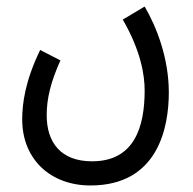

<svg xmlns="http://www.w3.org/2000/svg" viewBox="-20 -338 592 588"><path d="M48 28C48 149 134 230 257 230C465 230 497 51 497 -55C497 -159 460 -255 423 -318L356 -278C412 -181 423 -107 423 -61C423 50 392 156 262 156C166 156 123 98 123 15C123 -38 136 -88 165 -153L103 -185C57 -90 48 -21 48 28Z"/></svg>

Font: Noto Sans Arabic ExtCond
Style: Regular
Weight: 400
Width: 2
Designer: Monotype Design Team, Nadine Chahine, Nizar Qandah and Khaled Hosny
Foundry: Monotype Imaging Inc.
Version: Version 2.012